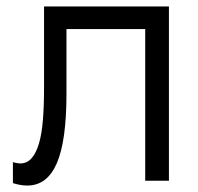

<svg xmlns="http://www.w3.org/2000/svg" viewBox="-20 -560 614 595"><path d="M20 -57.5Q33 -53.5 42.5 -53.5Q63.5 -53.5 77.8 -69.5Q92 -85.5 100.8 -115.5Q109.5 -145.5 113 -188.8Q116.5 -232 116.5 -286.5V-540H503.5V0H430V-470H186V-270Q186 -123 156 -54Q126 15 64.5 15Q44 15 20 7.5Z"/></svg>

Font: Vela Sans
Style: Regular
Weight: 400
Designer: Principal design: Mikhail Sharanda - project Manrope.
Design modification: Ravid Balaliev
Foundry: Mikhail Sharanda
Version: Version 1.001;August 23, 2023;FontCreator 14.0.0.2901 64-bit